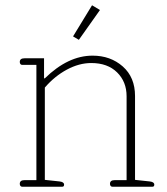

<svg xmlns="http://www.w3.org/2000/svg" viewBox="-20 -708 635 728"><path d="M257 -570 329 -688 359 -670 279 -557ZM55 -11Q55 -25 73 -25H118V-462H64Q60 -462 57.5 -465Q55 -468 55 -473Q55 -487 73 -487H147V-411H150Q238 -497 331 -497Q399 -497 445.5 -456Q492 -415 492 -344V-26L548 -20Q565 -18 565 -8Q565 0 558 0H406Q402 0 399.5 -3Q397 -6 397 -11Q397 -25 415 -25H460V-343Q460 -398 424 -433.5Q388 -469 326 -469Q280 -469 233.5 -444Q187 -419 150 -376V-26L206 -20Q223 -18 223 -8Q223 0 216 0H64Q60 0 57.5 -3Q55 -6 55 -11Z"/></svg>

Font: Maitree ExtraLight
Style: Regular
Weight: 275
Designer: CadsonDemak Team
Foundry: CadsonDemak
Version: Version 1.003